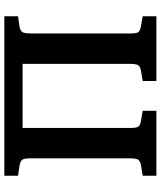

<svg xmlns="http://www.w3.org/2000/svg" viewBox="52 -792 740 884"><g transform="rotate(-90 422.0 -350.0)"><path d="M55 0V-63L104 -71Q125 -75 130 -86Q135 -97 135 -122V-582Q135 -606 129.5 -616Q124 -626 102 -630L55 -637V-700H789V-637L741 -630Q720 -626 715 -614.5Q710 -603 710 -579V-118Q710 -93 715.5 -84Q721 -75 743 -71L789 -63V0H491V-63L539 -71Q560 -75 565 -86Q570 -97 570 -122V-616H275V-118Q275 -93 280.5 -84Q286 -75 307 -71L354 -63V0Z"/></g></svg>

Font: Literata SemiBold
Style: Regular
Weight: 600
Designer: Latin by Veronika Burian and Jose Scaglione. Greek by Irene Vlachou. Cyrillic by Vera Evstafieva.
Foundry: TypeTogether
Version: Version 3.103; ttfautohint (v1.8.4.7-5d5b);gftools[0.9.29]